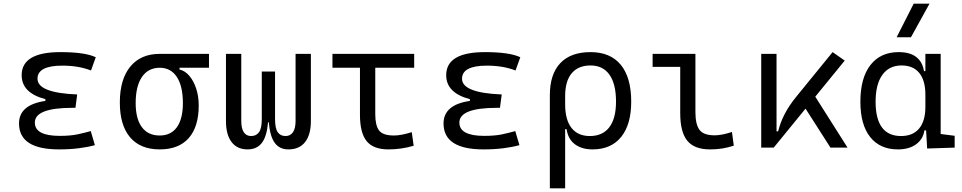

<svg xmlns="http://www.w3.org/2000/svg" viewBox="-20 -815 5313 1060"><path d="M305.7 9.8Q85 9.8 85 -133.3Q85 -236.8 230.5 -257.8V-267.6Q99.6 -301.8 99.6 -399.9Q99.6 -527.3 313.5 -527.3Q449.2 -527.3 508.8 -499L482.4 -425.8Q414.1 -452.6 324.2 -452.6Q187 -452.6 187 -380.4Q187 -302.2 406.2 -293.5L396.5 -219.7H379.9Q172.4 -219.7 172.4 -138.2Q172.4 -64.9 309.6 -64.9Q370.1 -64.9 409.9 -73.7Q449.7 -82.5 481 -91.3L503.9 -13.7Q465.3 -2.9 415.5 3.4Q365.7 9.8 305.7 9.8Z M861.8 9.8Q754.9 9.8 698.2 -56.9Q641.6 -123.5 641.6 -249Q641.6 -377.4 699.5 -447.5Q757.3 -517.6 861.8 -517.6H1133.8V-440.9H971.2V-431.2Q1001.5 -424.3 1025.4 -396.2Q1049.3 -368.2 1063.2 -325.7Q1077.1 -283.2 1077.1 -232.9Q1077.1 -115.2 1022 -52.7Q966.8 9.8 861.8 9.8ZM861.8 -66.9Q923.8 -66.9 956.8 -113Q989.7 -159.2 989.7 -245.6Q989.7 -339.4 956.3 -390.1Q922.9 -440.9 861.8 -440.9Q798.3 -440.9 763.7 -390.1Q729 -339.4 729 -245.6Q729 -159.2 763.2 -113Q797.4 -66.9 861.8 -66.9Z M1572.3 9.8Q1523.4 9.8 1497.1 -25.9Q1470.7 -61.5 1463.9 -140.1H1460Q1453.1 -61.5 1425.5 -25.9Q1397.9 9.8 1346.7 9.8Q1289.1 9.8 1258.3 -31Q1227.5 -71.8 1227.5 -146.5V-517.6H1312V-146.5Q1312 -106.9 1325.7 -85.4Q1339.4 -64 1366.2 -64Q1395 -64 1410.2 -85.4Q1425.3 -106.9 1425.3 -157.7V-419.9H1498.5V-157.7Q1498.5 -106.9 1513.2 -85.4Q1527.8 -64 1556.2 -64Q1583.5 -64 1597.7 -85.4Q1611.8 -106.9 1611.8 -146.5V-517.6H1696.3V-146.5Q1696.3 -71.8 1664.6 -31Q1632.8 9.8 1572.3 9.8Z M2124.5 9.8Q2041.5 9.8 2004.4 -35.6Q1967.3 -81.1 1967.3 -181.2V-440.9H1815.4V-517.6H2266.6V-440.9H2051.8V-184.1Q2051.8 -122.6 2072.8 -94.7Q2093.8 -66.9 2155.3 -66.9Q2194.3 -66.9 2253.4 -85.4L2263.7 -10.3Q2195.8 9.8 2124.5 9.8Z M2649.4 9.8Q2428.7 9.8 2428.7 -133.3Q2428.7 -236.8 2574.2 -257.8V-267.6Q2443.4 -301.8 2443.4 -399.9Q2443.4 -527.3 2657.2 -527.3Q2793 -527.3 2852.5 -499L2826.2 -425.8Q2757.8 -452.6 2668 -452.6Q2530.8 -452.6 2530.8 -380.4Q2530.8 -302.2 2750 -293.5L2740.2 -219.7H2723.6Q2516.1 -219.7 2516.1 -138.2Q2516.1 -64.9 2653.3 -64.9Q2713.9 -64.9 2753.7 -73.7Q2793.5 -82.5 2824.7 -91.3L2847.7 -13.7Q2809.1 -2.9 2759.3 3.4Q2709.5 9.8 2649.4 9.8Z M3251.5 9.8Q3192.4 9.8 3154.3 -18.3Q3116.2 -46.4 3107.9 -102.1H3100.1V224.6H3015.6V-289.1Q3015.6 -405.3 3073.2 -466.3Q3130.9 -527.3 3240.2 -527.3Q3349.6 -527.3 3407.2 -457.3Q3464.8 -387.2 3464.8 -253.9Q3464.8 -127.4 3409.2 -58.8Q3353.5 9.8 3251.5 9.8ZM3100.1 -238.8Q3100.1 -153.3 3135.3 -108.6Q3170.4 -64 3236.3 -64Q3307.1 -64 3344 -112.5Q3380.9 -161.1 3380.9 -253.9Q3380.9 -351.6 3344.7 -402.6Q3308.6 -453.6 3240.2 -453.6Q3172.4 -453.6 3136.2 -410.4Q3100.1 -367.2 3100.1 -284.7Z M3899.9 9.8Q3813.5 9.8 3774.4 -38.1Q3735.4 -85.9 3735.4 -190.4V-445.8H3583V-517.6H3819.3V-195.3Q3819.3 -128.9 3841.6 -98.4Q3863.8 -67.9 3926.3 -67.9Q3963.9 -67.9 4021 -86.4L4031.2 -10.7Q3997.6 0 3966.6 4.9Q3935.5 9.8 3899.9 9.8Z M4182.6 0V-517.6H4267.1V-89.8H4275.9Q4288.1 -139.2 4312.3 -185.8Q4336.4 -232.4 4375.5 -280.3L4576.7 -527.3L4643.6 -480.5L4481 -281.2L4659.2 0H4564.9L4427.2 -215.3L4251.5 0Z M4937 9.8Q4838.4 9.8 4784.2 -58.3Q4730 -126.5 4730 -253.9Q4730 -384.3 4785.4 -455.8Q4840.8 -527.3 4941.4 -527.3Q5003.9 -527.3 5038.6 -500.2Q5073.2 -473.1 5081.1 -422.4H5088.9V-517.6H5173.3V-75.2L5250.5 -65.4V0L5098.6 4.9L5092.8 -95.2H5083.5Q5076.7 -47.4 5038.1 -18.8Q4999.5 9.8 4937 9.8ZM5088.9 -225.1V-292.5Q5088.9 -370.6 5055.2 -412.1Q5021.5 -453.6 4957.5 -453.6Q4888.7 -453.6 4851.3 -401.6Q4814 -349.6 4814 -253.9Q4814 -64 4954.6 -64Q5020 -64 5054.4 -105.5Q5088.9 -147 5088.9 -225.1ZM4930.2 -609.4 5024.4 -794.9H5111.8L5009.3 -609.4Z"/></svg>

Font: Cascadia Code PL SemiLight
Style: Regular
Weight: 350
Monospace: yes
Designer: Aaron Bell
Foundry: Saja Typeworks
Version: Version 2404.023; ttfautohint (v1.8.4)